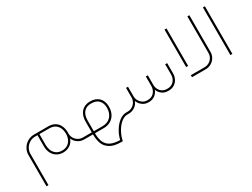

<svg xmlns="http://www.w3.org/2000/svg" viewBox="-62 -1301 2916 2218"><g transform="rotate(-30 1396.0 -192.0)"><path d="M749.1 -27H723.5Q690.6 -27 662.8 -43.2Q634.9 -59.4 618.5 -86.8Q602.1 -114.2 601.6 -146.6Q602.1 -152.4 602.1 -164.1Q601.2 -218.5 581.8 -257.6Q562.5 -296.8 526.5 -317.7Q490.6 -338.6 441.5 -338.6H250.4Q203.2 -338.6 163.4 -315.2Q123.7 -291.8 100.3 -252Q76.9 -212.2 76.9 -165.5V250.9H103.4V-165.5Q103.4 -205 123.2 -239Q143 -272.9 176.7 -292.7Q210.4 -312.5 250.4 -312.5H281.9Q281.5 -250.4 281.5 -164.1Q281.5 -112.4 301.7 -72.8Q321.9 -33.3 358.4 -11.5Q394.8 10.3 441.5 10.3Q492.8 10.3 532.6 -16Q572.4 -42.3 588.6 -91.3Q604.8 -50.8 641.4 -25.4Q678.1 0 723.5 0H749.1ZM576 -164.1Q576 -121.9 560.3 -88.1Q544.5 -54.4 514.2 -35.1Q483.8 -15.7 441.5 -15.7Q393.9 -15.7 363.8 -38.7Q333.6 -61.6 320.6 -95.5Q307.6 -129.5 307.6 -164.1V-312.5H441.5Q503.6 -312.1 539.3 -272.9Q575.1 -233.8 576 -164.1Z M868.3 -168.2Q868.3 -240.1 902.2 -280.4Q936.2 -320.6 1002.2 -320.1Q1067.9 -320.1 1101.8 -283.9Q1135.8 -247.8 1135.8 -186.6Q1135.3 -114.7 1095.5 -70.6Q1055.8 -26.5 983.8 -26.5H868.3ZM749.1 0H841.7Q841.7 69.7 860.8 122.1Q879.9 174.5 932.8 207.5Q985.6 240.6 1081.4 240.6H1101.2Q1111.5 183.5 1141.9 127.5Q1172.2 71.5 1214.3 35.7Q1256.3 0 1299.9 0H1304.4V-27H1299.9Q1251.8 -27 1205.9 8.8Q1160.1 44.5 1126.8 100.5Q1093.5 156.5 1081.4 214Q1006.3 212.7 959.5 190.9Q912.8 169.1 890.5 122.8Q868.3 76.4 868.3 0H983.8Q1038.7 0 1079.1 -23.8Q1119.6 -47.7 1141 -89.9Q1162.3 -132.2 1161.9 -186.6Q1161.9 -234.7 1143.4 -270.7Q1125 -306.7 1089 -326.7Q1053.1 -346.7 1002.2 -346.7Q951.4 -346.7 915.2 -324.6Q879 -302.6 860.4 -262.4Q841.7 -222.1 841.7 -168.2V-27H749.1Q732 -25.6 725.3 -19.6Q718.5 -13.5 725.3 -7.4Q732 -1.3 749.1 0Z M1304.4 0H1320.1Q1365.6 0 1402 -25.2Q1438.4 -50.4 1454.1 -91.3Q1469.9 -50.8 1504.3 -25.4Q1538.7 0 1579.6 0H1593.1Q1636.7 0 1670 -24.3Q1703.2 -48.6 1718.1 -88.6Q1733.4 -48.6 1766.4 -24.3Q1799.5 0 1843.5 0H1857Q1896.6 0 1928.3 -19.6Q1960 -39.1 1977.7 -72.8Q1995.5 -106.6 1995.5 -147V-284.2H1969V-147.9Q1969 -114.7 1954.8 -87Q1940.6 -59.4 1915 -43.2Q1889.4 -27 1857 -27H1843.5Q1810.7 -27 1785.3 -43.2Q1759.9 -59.4 1745.7 -87Q1731.6 -114.7 1731.6 -147.9V-274.3H1705V-147.9Q1705 -114.7 1690.9 -87Q1676.7 -59.4 1651.1 -43.2Q1625.4 -27 1593.1 -27H1579.6Q1550.4 -27 1524.5 -43.4Q1498.7 -59.8 1482.9 -87.5Q1467.2 -115.1 1467.2 -147.9V-274.3H1441.1V-147.9Q1441.1 -115.1 1424.9 -87.2Q1408.7 -59.4 1380.8 -43.2Q1353 -27 1320.1 -27H1304.4Q1287.3 -25.6 1280.6 -19.6Q1273.8 -13.5 1280.6 -7.4Q1287.3 -1.3 1304.4 0Z M2189.3 -135.3V-635.3H2162.8V-135.3ZM2162.8 -27V0H2346.7Q2386.7 0 2420.6 -19.8Q2454.6 -39.6 2474.4 -73.3Q2494.2 -107 2494.2 -147V-635.3H2467.6V-147.9Q2467.6 -115.1 2451.4 -87.2Q2435.3 -59.4 2407.4 -43.2Q2379.5 -27 2346.7 -27Z M2674.9 0H2701.4V-635.3H2674.9Z"/></g></svg>

Font: Arad-VF Thin Dots1
Style: Regular
Weight: 100
Designer: Mohammad Darvishi
Version: Version 1.000;August 30, 2024;FontCreator 15.0.0.2992 64-bit